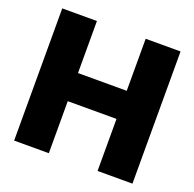

<svg xmlns="http://www.w3.org/2000/svg" viewBox="-125 -836 977 965"><g transform="rotate(20 364.0 -353.5)"><path d="M47.9 -707H233.4V-428.7H494.1V-707H680.7V0H494.1V-278.3H233.4V0H47.9Z"/></g></svg>

Font: Pretendard GOV Black
Style: Regular
Weight: 900
Designer: Base glyphs from Inter by Rasmus Andersson; Hangeul glyphs from Noto Sans CJK(Source Han Sans) by Jang Soo-young and Kan
Foundry: Kil Hyung-jin
Version: Version 1.309